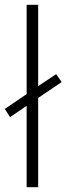

<svg xmlns="http://www.w3.org/2000/svg" viewBox="-31 -780 277 800"><path d="M80 0H128V-372L226 -438L203 -471L128 -421V-760H80V-388L-11 -326L11 -292L80 -339Z"/></svg>

Font: Noto Sans Armenian Condensed ExtraLight
Style: Regular
Weight: 200
Width: 3
Designer: Monotype Design Team
Foundry: Monotype Imaging Inc.
Version: Version 2.008